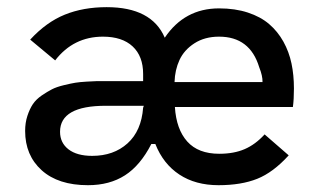

<svg xmlns="http://www.w3.org/2000/svg" viewBox="-20 -522 918 550"><path d="M232 8.5Q147 8.5 99.5 -34.2Q52 -77 52 -147Q52 -170.5 58.5 -190.2Q65 -210 74.2 -223.8Q83.5 -237.5 99.5 -248.5Q115.5 -259.5 128.8 -266.2Q142 -273 162.8 -278Q183.5 -283 195.8 -285Q208 -287 228.5 -288.2Q249 -289.5 255.2 -289.5Q261.5 -289.5 276.5 -289.5H390V-310Q390 -361 360 -389Q330 -417 275 -417Q190.5 -417 138 -349L66.5 -408.5Q112.5 -458.5 165.5 -480Q218.5 -501.5 285.5 -501.5Q414.5 -501.5 452 -414Q508.5 -498 607.5 -498Q653.5 -498 690 -486Q726.5 -474 751 -453Q775.5 -432 791.8 -402.8Q808 -373.5 815 -340.2Q822 -307 822 -268.5Q822 -237 819 -215.5H481Q485 -151.5 516.5 -116.5Q548 -81.5 608 -81.5Q650 -81.5 680.8 -94.8Q711.5 -108 738 -137L807 -77Q762.5 -28 716.8 -9.8Q671 8.5 606 8.5Q540 8.5 493.8 -22Q447.5 -52.5 425 -109.5H413.5Q382 -48 338 -19.8Q294 8.5 232 8.5ZM152 -144.5Q152 -113 176.2 -94.2Q200.5 -75.5 244 -75.5Q305.5 -75.5 345.2 -111.2Q385 -147 390 -213.5L392 -219H283Q152 -219 152 -144.5ZM480 -287H732Q732.5 -304.5 722.5 -329.5Q696 -417 607.5 -417Q566.5 -417 537 -398Q507.5 -379 494.2 -350.2Q481 -321.5 480 -287Z"/></svg>

Font: HK Grotesk Medium
Style: Regular
Weight: 500
Designer: Alfredo Marco Pradil
Foundry: Hanken Design Co.
Version: Version 3.001;FEAKit 1.0